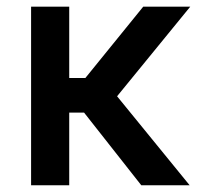

<svg xmlns="http://www.w3.org/2000/svg" viewBox="-20 -550 655 570"><path d="M185.5 -318.4H233.4L405.3 -530.3H544.9L327.6 -264.2L543 0H399.4L229.5 -215.8H185.5V0H72.3V-530.3H185.5Z"/></svg>

Font: WEMIX Pretendard Medium
Style: Regular
Weight: 500
Designer: Base glyphs from Inter by Rasmus Andersson; Hangeul glyphs from Noto Sans CJK(Source Han Sans) by Jang Soo-young and Kan
Foundry: Kil Hyung-jin
Version: Version 1.000